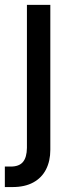

<svg xmlns="http://www.w3.org/2000/svg" viewBox="-42 -549 290 773"><path d="M66.4 -529.3H160.6V54.2Q160.6 99.1 143.3 133.1Q126 167 92 185.5Q58.1 204.1 8.3 204.1H-22.5V121.6H1Q35.2 121.6 50.5 103Q65.9 84.5 66.4 46.4Z"/></svg>

Font: Inter Cardless Tabular
Style: Regular
Weight: 400
Designer: Rasmus Andersson
Foundry: rsms
Version: Version 4.000;git-4fc901f